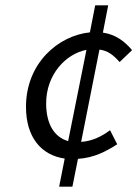

<svg xmlns="http://www.w3.org/2000/svg" viewBox="-20 -690 520 724"><path d="M431 -456 478 -501C451 -533 417 -560 368 -567L388 -670H339L319 -568C201 -556 78 -453 78 -287C78 -174 134 -105 224 -92L203 14H253L274 -91C335 -95 380 -119 422 -146L395 -199C364 -176 329 -158 286 -155L355 -503C387 -499 408 -482 431 -456ZM154 -300C154 -409 228 -487 306 -502L237 -158C183 -173 154 -225 154 -300Z"/></svg>

Font: Cambridge Sans Italic
Style: Regular
Weight: 400
Italic angle: -11°
Version: Version 2.000;PS 002.000;hotconv 1.0.88;makeotf.lib2.5.64775